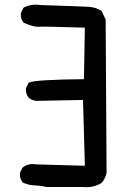

<svg xmlns="http://www.w3.org/2000/svg" viewBox="-20 -785 540 812"><path d="M176.3 5.9Q165 2.9 152.8 1.2Q140.6 -0.5 127.9 -1Q123 -1 118.7 -1.5Q114.3 -2 109.9 -2.7Q105.5 -3.4 101.3 -4.4Q97.2 -5.4 93.3 -6.6Q89.4 -7.8 85.4 -9.3Q81.5 -10.7 77.6 -12.2L76.7 -12.7L75.7 -13.7Q62.5 -29.3 64.5 -53.2V-54.2L64.9 -55.2L74.7 -74.7L75.2 -76.2L76.2 -76.7Q99.6 -95.7 133.3 -89.8L338.9 -84L331.1 -362.3L132.8 -358.4H132.3Q114.7 -360.8 101.6 -371.6L101.1 -372.1Q87.9 -387.7 89.8 -411.6V-412.6L90.3 -413.6L100.1 -433.1L101.1 -435.1L103 -436Q131.3 -448.2 335 -450.2L338.9 -668Q156.2 -673.8 142.6 -671.9Q126 -669.9 81.5 -688L80.6 -688.5L79.6 -689.5Q72.8 -697.3 70.1 -707.3Q67.4 -717.3 68.4 -729V-730L68.8 -731L78.6 -750.5L79.6 -752.4L81.1 -753.4Q111.8 -769.5 150.9 -763.7Q243.7 -760.7 294.7 -758.8Q345.7 -756.8 358.9 -755.9Q364.3 -755.4 369.4 -754.4Q374.5 -753.4 379.6 -752.2Q384.8 -751 389.6 -749Q394.5 -747.1 399.2 -744.6Q403.8 -742.2 408.2 -739.3L409.7 -738.3L410.6 -736.8L426.3 -703.6L426.8 -702.6V-701.2L430.7 -54.7V-54.2V-53.2Q424.3 -27.3 409.7 -11.7L409.2 -11.2L408.2 -10.7Q375.5 9.8 332.5 5.9H177.7H177.2Z"/></svg>

Font: NaikaiFont
Style: SemiBold
Weight: 600
Version: Version 1.89